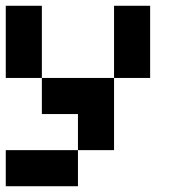

<svg xmlns="http://www.w3.org/2000/svg" viewBox="-20 -645 665 665"><path d="M125 -375H0V-625H125ZM375 -375V-625H500V-375ZM375 -125H250V-250H125V-375H375ZM250 -125V0H0V-125Z"/></svg>

Font: Tiny5
Style: Regular
Weight: 400
Designer: Stefan Schmidt
Foundry: Made with Bits'n'Picas by Kreative Software
Version: Version 1.002; ttfautohint (v1.8.4.7-5d5b)